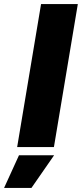

<svg xmlns="http://www.w3.org/2000/svg" viewBox="-81 -720 401 940"><path d="M3 0 120 -700H300L183 0ZM-61 200 12 40H184L73 200Z"/></svg>

Font: Figtree Light Black
Style: Italic
Weight: 900
Italic angle: -9.5°
Version: Version 2.000